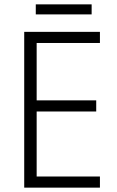

<svg xmlns="http://www.w3.org/2000/svg" viewBox="-20 -860 534 880"><path d="M400 -840H144V-794H400ZM438 0V-51H148V-349H421V-400H148V-663H438V-714H91V0Z"/></svg>

Font: Noto Sans Devanagari SemiCondensed Light
Style: Regular
Weight: 300
Width: 4
Designer: Jelle Bosma - Monotype Design Team
Foundry: Monotype Imaging Inc.
Version: Version 2.004